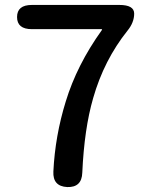

<svg xmlns="http://www.w3.org/2000/svg" viewBox="-20 -757 610 777"><path d="M252 0Q193 -3 196 -63Q203 -207 246 -346Q291 -494 392 -635Q395 -639 390 -639H109Q49 -639 49 -688Q49 -737 109 -737H463Q523 -737 523 -702Q523 -666 496 -633Q401 -514 357 -360Q321 -236 313 -58Q311 2 252 0Z"/></svg>

Font: Resource Han Rounded CN Medium
Style: Regular
Weight: 500
Designer: Cyano Hao (round all glyphs); Ryoko NISHIZUKA 西塚涼子 (kana, bopomofo & ideographs); Paul D. Hunt (Latin, Greek & Cyrillic)
Foundry: Cyano Hao
Version: 0.990